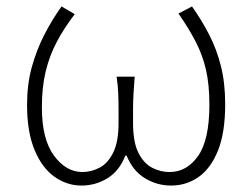

<svg xmlns="http://www.w3.org/2000/svg" viewBox="-20 -563 782 596"><path d="M233 13Q188 13 149.5 -14Q111 -41 87.5 -97Q64 -153 64 -237Q64 -301 78.5 -354Q93 -407 117 -454Q141 -501 171 -543L212 -519Q179 -476 156.5 -433.5Q134 -391 122 -342Q110 -293 110 -230Q110 -131 147.5 -80Q185 -29 236 -29Q263 -29 289 -42.5Q315 -56 331.5 -89.5Q348 -123 348 -181Q348 -202 348 -225Q348 -248 347 -273Q346 -298 342 -325H398Q396 -298 394.5 -273Q393 -248 393 -225Q393 -202 393 -181Q393 -122 409.5 -89Q426 -56 452 -42.5Q478 -29 506 -29Q560 -29 595 -79Q630 -129 630 -238Q630 -300 619.5 -346Q609 -392 587.5 -433.5Q566 -475 534 -521L576 -543Q607 -499 630 -454Q653 -409 666 -357Q679 -305 679 -239Q679 -152 657 -96.5Q635 -41 597 -14Q559 13 511 13Q467 13 429.5 -10Q392 -33 373 -80H369Q351 -33 314 -10Q277 13 233 13Z"/></svg>

Font: Noto Sans JP ExtraLight
Style: Regular
Weight: 250
Designer: Ryoko NISHIZUKA  (kana, bopomofo & ideographs); Paul D. Hunt (Latin, Greek & Cyrillic); Sandoll Communications , Soo-you
Foundry: Adobe
Version: Version 2.004-H2;hotconv 1.0.118;makeotfexe 2.5.65603